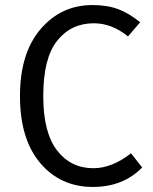

<svg xmlns="http://www.w3.org/2000/svg" viewBox="-20 -727 603 759"><path d="M345 -707Q405 -707 448 -690.5Q491 -674 534 -639L486 -583Q422 -635 351 -635Q261 -635 206 -566Q151 -497 151 -347Q151 -203 205.5 -132.5Q260 -62 349 -62Q422 -62 498 -121L542 -65Q467 12 347 12Q219 12 139 -82.5Q59 -177 59 -347Q59 -517 140.5 -612Q222 -707 345 -707Z"/></svg>

Font: Sedus Text
Style: Regular
Weight: 400
Designer: TypeMates
Foundry: TypeMates, Runge Thomsen GbR
Version: Version 4.202;PS 004.202;hotconv 1.0.88;makeotf.lib2.5.64775